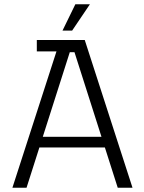

<svg xmlns="http://www.w3.org/2000/svg" viewBox="-20 -877 671 897"><path d="M38 0 261 -690H376L599 0H530L328 -633H306L104 0ZM136 -188 150 -238H487L500 -188ZM152 -637V-690H287V-637ZM272 -734 332 -857H400L317 -734Z"/></svg>

Font: Mozilla Headline ExtraLight
Style: Regular
Weight: 200
Designer: Studio DRAMA
Foundry: Studio DRAMA
Version: Version 1.000